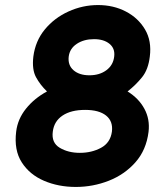

<svg xmlns="http://www.w3.org/2000/svg" viewBox="-20 -730 640 760"><path d="M280 10Q211 10 154 -14.5Q97 -39 66 -87.5Q35 -136 44 -209Q50 -259 83 -300Q116 -341 166 -368Q139 -394 122.5 -424.5Q106 -455 112 -506Q120 -568 157.5 -613.5Q195 -659 251 -684.5Q307 -710 368 -710Q429 -710 478 -684.5Q527 -659 554 -613.5Q581 -568 573 -506Q567 -455 542.5 -424.5Q518 -394 485 -368Q529 -341 551.5 -299.5Q574 -258 568 -208Q559 -136 516 -87.5Q473 -39 410.5 -14.5Q348 10 280 10ZM334 -432Q374 -432 401 -452Q428 -472 432 -506Q436 -538 413.5 -556.5Q391 -575 352 -575Q312 -575 284 -556.5Q256 -538 252 -506Q248 -472 271 -452Q294 -432 334 -432ZM296 -125Q343 -125 380 -145Q417 -165 423 -209Q428 -250 400 -272.5Q372 -295 317 -295Q261 -295 227.5 -272.5Q194 -250 189 -209Q183 -165 216.5 -145Q250 -125 296 -125Z"/></svg>

Font: Haskoy ExtraBold
Style: Italic
Weight: 800
Designer: Ertekin Erdin
Foundry: Ertekin Erdin
Version: Version 2.000; ttfautohint (v1.8.4.7-5d5b)